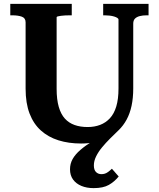

<svg xmlns="http://www.w3.org/2000/svg" viewBox="-20 -730 819 990"><path d="M537 -48 524 -15Q496 -2 464.5 4Q433 10 398 10Q334 10 281.5 -6.5Q229 -23 191 -57Q153 -91 132.5 -144.5Q112 -198 112 -273V-615Q112 -637 92.5 -644Q73 -651 44 -651H33V-710H350V-651H341Q329 -651 317 -650.5Q305 -650 294.5 -648.5Q284 -647 278 -645.5Q272 -644 272 -641V-272Q272 -217 283 -179Q294 -141 314.5 -118.5Q335 -96 364.5 -85.5Q394 -75 432 -75Q467 -75 496 -86Q525 -97 546.5 -120Q568 -143 579.5 -181Q591 -219 591 -274V-629Q591 -634 584.5 -638Q578 -642 568 -645Q558 -648 545.5 -649.5Q533 -651 521 -651H512V-710H746V-651H735Q716 -651 700.5 -647Q685 -643 676 -634Q667 -625 667 -608V-274Q667 -225 658.5 -185Q650 -145 633 -113.5Q616 -82 591 -58Q570 -38 547.5 -15.5Q525 7 506 30Q487 53 475.5 76.5Q464 100 464 123Q464 146 475 157Q486 168 503 168Q521 168 534.5 158.5Q548 149 557 140L592 180Q570 207 541 223.5Q512 240 463 240Q427 240 399.5 228.5Q372 217 356.5 195.5Q341 174 341 143Q341 114 354.5 90Q368 66 394 43.5Q420 21 456 -1.5Q492 -24 537 -48Z"/></svg>

Font: Roboto Serif 28pt SemiBold
Style: Regular
Weight: 600
Designer: Greg Gazdowicz
Foundry: Commercial Type
Version: Version 1.008